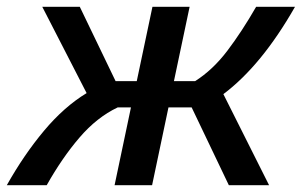

<svg xmlns="http://www.w3.org/2000/svg" viewBox="-57 -543 885 563"><path d="M-37 0Q13 -89 72 -159.5Q131 -230 197 -270L67 -523H177L282 -305H344L390 -523H499L453 -305H515Q567 -338 609.5 -394Q652 -450 694 -523H808Q710 -351 598 -267L732 0H614L505 -228H437L389 0H279L327 -228H288Q227 -199 176 -139.5Q125 -80 80 0Z"/></svg>

Font: Raleway SemiBold
Style: Italic
Weight: 600
Italic angle: -12°
Designer: Matt McInerney, Pablo Impallari, Rodrigo Fuenzalida
Foundry: Matt McInerney, Pablo Impallari, Rodrigo Fuenzalida
Version: Version 4.026